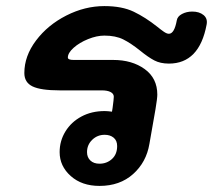

<svg xmlns="http://www.w3.org/2000/svg" viewBox="-20 -608 700 631"><path d="M659 -527Q635 -399 535 -399Q507 -399 487 -409.5Q467 -420 440 -442Q410 -466 385 -478.5Q360 -491 323 -491Q298 -491 269.5 -479.5Q241 -468 222 -451Q203 -434 203 -419Q203 -411 222 -411H352Q414 -411 455.5 -381Q497 -351 497 -297Q497 -285 491 -249L471 -135Q461 -75 417.5 -36Q374 3 307 3Q249 3 212.5 -29.5Q176 -62 176 -108Q176 -145 195 -176Q214 -207 247.5 -225Q281 -243 324 -243Q334 -243 348 -241L350 -253Q354 -283 354 -290Q354 -300 343.5 -305.5Q333 -311 314 -311H176Q114 -311 87 -324Q60 -337 60 -368Q60 -424 98.5 -475Q137 -526 198 -557Q259 -588 323 -588Q381 -588 419.5 -569.5Q458 -551 497 -520Q508 -511 518 -504Q528 -497 535 -497Q553 -497 561 -541Q563 -554 578 -562Q593 -570 612 -570Q635 -570 649 -558.5Q663 -547 659 -527ZM365 -128Q365 -146 353.5 -155.5Q342 -165 324 -165Q300 -165 283 -148.5Q266 -132 266 -108Q266 -91 277 -80.5Q288 -70 307 -70Q331 -70 348 -85.5Q365 -101 365 -128Z"/></svg>

Font: Mali
Style: Bold Italic
Weight: 700
Italic angle: -10°
Version: Version 1.000; ttfautohint (v1.6)